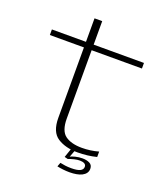

<svg xmlns="http://www.w3.org/2000/svg" viewBox="-152 -835 935 1067"><g transform="rotate(20 315.0 -301.0)"><path d="M387.5 5.5Q446.5 5.5 499.5 -8V-40Q452 -26.5 401 -26.5Q338.5 -26.5 303 -52.2Q267.5 -78 267.5 -151V-555H565V-588H267.5V-727H222V-588H20.5V-555H222V-139Q222 -55 269 -24.8Q316 5.5 387.5 5.5ZM384 124.5Q405 124.5 423.5 121.2Q442 118 456 111Q470 104 478 93Q486 82 486 67Q486 45 468.5 36Q451 27 426 27Q404.5 27 383 32.5Q361.5 38 350.5 45L349.5 58.5Q366 52 383.5 47.8Q401 43.5 416 43.5Q433 43.5 443.2 49.2Q453.5 55 453.5 67Q453.5 83.5 436.8 91.8Q420 100 384.5 100Q365.5 100 348.8 97.8Q332 95.5 318.5 92.5L309.5 116.5Q325.5 120 344.5 122.2Q363.5 124.5 384 124.5ZM349.5 58.5 372 -2H348.5L329.5 53.5Z"/></g></svg>

Font: Anybody Expanded ExtraLight
Style: Regular
Weight: 250
Width: 7
Version: Version 1.113;gftools[0.9.25]